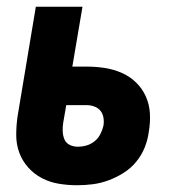

<svg xmlns="http://www.w3.org/2000/svg" viewBox="-20 -540 540 568"><path d="M208 8Q180 8 153.5 3.5Q127 -1 104 -13Q81 -25 63.5 -44.5Q46 -64 37 -88.5Q28 -113 28 -140.5Q28 -168 32 -196L86 -520H224L194 -343H235Q263 -343 289.5 -339Q316 -335 340 -324.5Q364 -314 382.5 -296Q401 -278 411.5 -254.5Q422 -231 423.5 -204Q425 -177 420 -149Q417 -126 408 -103.5Q399 -81 383 -61.5Q367 -42 345.5 -28.5Q324 -15 301 -6.5Q278 2 254.5 5Q231 8 208 8ZM210 -106Q223 -106 235.5 -109.5Q248 -113 259 -121.5Q270 -130 276.5 -142.5Q283 -155 286 -168Q288 -180 286 -192Q284 -204 277 -212.5Q270 -221 259 -225Q248 -229 236 -229H176L167 -177Q165 -165 165.5 -152Q166 -139 170.5 -128Q175 -117 186 -111.5Q197 -106 210 -106Z"/></svg>

Font: Iosevka Curly Heavy
Style: Italic
Weight: 900
Italic angle: -9°
Monospace: yes
Designer: Belleve Invis
Foundry: Belleve Invis
Version: Version 22.1.2; ttfautohint (v1.8.4)